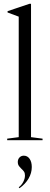

<svg xmlns="http://www.w3.org/2000/svg" viewBox="-20 -741 263 1015"><path d="M144 -721H136L20 -682V-675L79 -653V-16L18 -8V0H205V-8L144 -16ZM112 187Q112 174 107 166.5Q102 159 92 150Q83 141 78.5 134Q74 127 74 116Q74 101 83 91.5Q92 82 106 82Q125 82 136.5 98.5Q148 115 148 142Q148 174 131 203Q114 232 83 254L79 249Q94 238 103 220.5Q112 203 112 187Z"/></svg>

Font: Libre Caslon Display
Style: Regular
Weight: 400
Designer: Pablo Impallari, Rodrigo Fuenzalida
Foundry: Pablo Impallari, Rodrigo Fuenzalida
Version: Version 1.100; ttfautohint (v1.6) -l 8 -r 50 -G 200 -x 14 -D